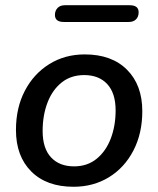

<svg xmlns="http://www.w3.org/2000/svg" viewBox="-20 -705 605 734"><path d="M261 9Q158 9 99.5 -49.5Q41 -108 41 -208Q41 -293 75 -358Q109 -423 168.5 -460Q228 -497 304 -497Q407 -497 465.5 -438.5Q524 -380 524 -280Q524 -195 490 -129.5Q456 -64 396.5 -27.5Q337 9 261 9ZM263 -69Q314 -69 349.5 -98Q385 -127 403.5 -175.5Q422 -224 422 -283Q422 -349 390 -383.5Q358 -418 302 -418Q251 -418 215.5 -389.5Q180 -361 161.5 -312.5Q143 -264 143 -204Q143 -138 175 -103.5Q207 -69 263 -69ZM224 -621Q190 -621 190 -648Q190 -664 200 -674.5Q210 -685 228 -685H476Q510 -685 510 -658Q510 -641 500 -631Q490 -621 472 -621Z"/></svg>

Font: Nunito SemiBold
Style: Italic
Weight: 600
Italic angle: -9°
Designer: Vernon Adams
Foundry: Vernon Adams
Version: Version 3.601; ttfautohint (v1.8.2.53-6de2)